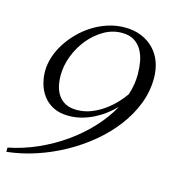

<svg xmlns="http://www.w3.org/2000/svg" viewBox="-148 -678 710 767"><g transform="rotate(15 207.5 -294.5)"><path d="M-53.7 -11.2Q7.8 -23.4 66.2 -49.3Q124.5 -75.2 175.3 -111.1Q226.1 -147 266.8 -190.9Q307.6 -234.9 334 -283.2Q317.4 -266.6 297.1 -251Q276.9 -235.4 253.4 -223.4Q230 -211.4 203.9 -204.1Q177.7 -196.8 149.4 -196.8Q111.3 -196.8 85.2 -210.2Q59.1 -223.6 43 -245.1Q26.9 -266.6 19.5 -293Q12.2 -319.3 12.2 -345.2Q12.2 -374.5 22 -404.5Q31.7 -434.6 49.6 -462.4Q67.4 -490.2 91.8 -514.6Q116.2 -539.1 145.3 -557.1Q174.3 -575.2 207.5 -585.7Q240.7 -596.2 275.4 -596.2Q314.5 -596.2 345 -583.5Q375.5 -570.8 396.7 -548.6Q418 -526.4 429 -496.1Q439.9 -465.8 439.9 -430.2Q439.9 -375 419.9 -323.2Q399.9 -271.5 364.7 -225.1Q329.6 -178.7 282 -139.2Q234.4 -99.6 179.4 -69.3Q124.5 -39.1 64.9 -19.5Q5.4 0 -53.7 6.3ZM174.3 -228Q205.6 -228 233.9 -239.3Q262.2 -250.5 286.1 -267.8Q310.1 -285.2 328.9 -305.2Q347.7 -325.2 359.4 -342.8Q373.5 -385.3 373.5 -427.7Q373.5 -454.6 368.9 -480.5Q364.3 -506.3 352.5 -526.9Q340.8 -547.4 320.8 -559.8Q300.8 -572.3 270 -572.3Q231 -572.3 196 -552Q161.1 -531.7 134.5 -499.3Q107.9 -466.8 92.3 -426.3Q76.7 -385.7 76.7 -344.7Q76.7 -321.3 81.8 -300Q86.9 -278.8 98.4 -262.7Q109.9 -246.6 128.4 -237.3Q147 -228 174.3 -228Z"/></g></svg>

Font: Dynalight
Style: Regular
Weight: 400
Version: Version 1.000